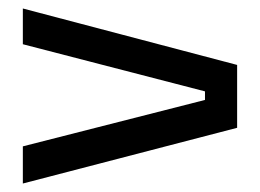

<svg xmlns="http://www.w3.org/2000/svg" viewBox="-20 -549 607 448"><path d="M33.3 -120.8V-207.5L458.3 -315.8V-335.8L33.3 -445.8V-529.2L533.3 -397.5V-250.8Z"/></svg>

Font: Familjen Grotesk GF
Style: Regular
Weight: 400
Designer: Anders Wikstroem, Jonas Baeckman, Matilda Gysing, Kristian Moeller
Foundry: Familjen STHLM AB
Version: Version 2.000; Beta; Release 4; Build 6